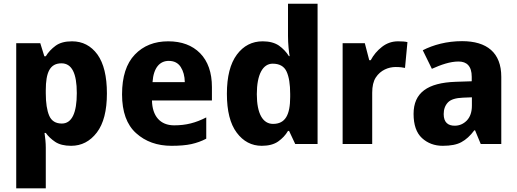

<svg xmlns="http://www.w3.org/2000/svg" viewBox="-20 -780 2800 1040"><path d="M370.1 -556.2C332.5 -556.2 303.2 -548.3 281.2 -532.2C259.3 -516.1 241.2 -497.1 228 -475.1H220.2L198.2 -545.9H67.9V240.2H228V20C228 -6.8 225.1 -33.2 221.2 -60.1H228C240.7 -42 257.8 -25.9 278.8 -11.7C299.8 2.4 328.6 9.8 365.2 9.8C421.4 9.8 467.8 -14.2 504.4 -62C541 -109.9 559.1 -180.7 559.1 -273.9C559.1 -366.7 542 -437 507.8 -484.9C473.1 -532.2 427.2 -556.2 370.1 -556.2ZM313 -437C369.1 -437 396 -382.8 396 -275.9C396 -168.9 369.6 -110.8 314.9 -110.8C281.7 -110.8 258.8 -125 246.6 -153.3C234.4 -181.6 228 -222.2 228 -274.9V-291C228 -388.2 250.5 -437 313 -437Z M891.1 -556.2C816.4 -556.2 756.3 -532.2 710.4 -484.4C664.1 -436 641.1 -364.3 641.1 -269C641.1 -174.3 666.5 -104 717.3 -58.6C767.6 -13.2 831.5 9.8 909.2 9.8C951.7 9.8 987.8 6.8 1016.6 0.5C1045.4 -5.9 1072.3 -15.6 1097.2 -28.8V-144C1040 -114.7 988.3 -101.1 923.3 -101.1C847.2 -101.1 804.7 -151.9 803.2 -235.8H1127.9V-308.1C1127.9 -387.2 1106.4 -448.2 1064 -491.7C1021.5 -534.7 963.9 -556.2 891.1 -556.2ZM894 -450.2C923.3 -450.2 944.8 -439 959 -417C973.1 -395 980.5 -367.7 981 -335H806.2C811.5 -413.6 845.7 -450.2 894 -450.2Z M1397.9 9.8C1434.6 9.8 1464.4 2 1486.8 -13.7C1508.8 -29.3 1526.9 -48.3 1540 -70.8H1545.9L1579.1 0H1700.2V-759.8H1540V-585C1540 -542.5 1544.9 -497.6 1548.8 -476.1H1544.9C1530.8 -498.5 1512.7 -517.6 1490.7 -533.2C1468.3 -548.3 1439 -556.2 1402.8 -556.2C1345.7 -556.2 1298.8 -532.2 1263.2 -484.4C1227.1 -436 1209 -365.2 1209 -272C1209 -179.2 1226.6 -108.9 1262.2 -61.5C1297.4 -14.2 1342.8 9.8 1397.9 9.8ZM1459 -108.9C1404.3 -108.9 1371.1 -163.1 1371.1 -270C1371.1 -377 1403.8 -435.1 1457 -435.1C1493.7 -435.1 1519 -420.9 1532.2 -392.6C1545.4 -364.3 1551.8 -323.7 1551.8 -271V-254.9C1551.8 -157.7 1525.4 -108.9 1459 -108.9Z M2136.2 -556.2C2104 -556.2 2075.2 -546.4 2049.3 -526.4C2023.4 -506.3 2002.9 -481.9 1988.3 -454.1H1980L1956.1 -545.9H1835.9V0H1996.1V-277.8C1996.1 -312.5 2002.4 -340.3 2015.6 -360.4C2041.5 -400.4 2084.5 -417 2123 -417C2146 -417 2163.6 -414.6 2173.8 -412.1L2187 -551.8C2176.8 -555.2 2153.3 -556.2 2136.2 -556.2Z M2482.9 -557.1C2400.4 -557.1 2327.1 -537.1 2270 -507.8L2319.3 -407.2C2368.2 -429.2 2417.5 -446.8 2463.9 -446.8C2508.3 -446.8 2535.2 -421.9 2535.2 -363.8V-339.8L2447.3 -336.9C2297.4 -331.5 2220.2 -278.8 2220.2 -163.1C2220.2 -104 2235.4 -60.1 2265.6 -32.2C2295.9 -4.4 2333.5 9.8 2377.9 9.8C2421.4 9.8 2455.1 3.4 2479.5 -10.3C2503.9 -23.4 2527.3 -44.4 2549.3 -74.2H2553.2L2584 0H2695.3V-363.8C2695.3 -494.6 2617.7 -557.1 2482.9 -557.1ZM2536.1 -208C2536.1 -173.3 2526.9 -146.5 2508.8 -127.4C2490.2 -108.4 2468.3 -99.1 2442.9 -99.1C2407.2 -99.1 2383.3 -116.7 2383.3 -162.1C2383.3 -188 2391.1 -209 2406.2 -225.1C2421.4 -241.2 2448.7 -249.5 2488.3 -251L2536.1 -252.9Z"/></svg>

Font: Avrile Sans
Style: Bold
Weight: 700
Designer: Monotype Design Team, Google (font), Stefan Peev (BGR Cyrillic), Cristiano Sobral (main changes)
Foundry: The Avrile Sans Project Authors
Version: Version 3.110